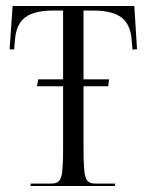

<svg xmlns="http://www.w3.org/2000/svg" viewBox="-20 -619 488 639"><path d="M82 0V-8H146Q154 -8 159.4 -8.6Q164.8 -9.2 169.8 -11.9Q174.8 -14.5 177.6 -17.8Q180.5 -21 183 -28.5Q185.5 -36 186.6 -44.2Q187.8 -52.5 188.6 -66.9Q189.5 -81.2 189.8 -96.5Q190 -111.8 190 -135V-332H103L107 -355H190V-584H163Q146.5 -584 133.1 -583Q119.8 -582 106.2 -579.1Q92.8 -576.2 82.2 -571.8Q71.8 -567.2 62.2 -559.9Q52.8 -552.5 46.2 -542.5Q39.8 -532.5 35.5 -518.8Q31.2 -505 30 -488L27 -454L12 -455L22 -599H427L436 -455L421 -454L418 -488Q416.2 -511.5 408.6 -528.8Q401 -546 389.5 -556.5Q378 -567 361 -573.2Q344 -579.5 326.1 -581.8Q308.2 -584 285 -584H258V-355H343L340 -332H258V-135Q258 -111.8 258.2 -96.5Q258.5 -81.2 259.4 -66.9Q260.2 -52.5 261.4 -44.2Q262.5 -36 265 -28.5Q267.5 -21 270.4 -17.8Q273.2 -14.5 278.2 -11.9Q283.2 -9.2 288.6 -8.6Q294 -8 302 -8H363V0Z"/></svg>

Font: FogtwoNo5
Style: Regular
Weight: 400
Designer: gluk (gluksza@wp.pl)
Foundry: gluk (gluksza@wp.pl)
Version: Version 0.87